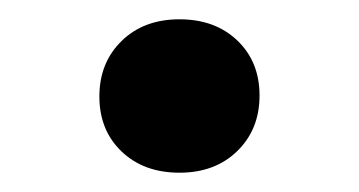

<svg xmlns="http://www.w3.org/2000/svg" viewBox="-20 -407 372 199"><path d="M166 -228Q129 -228 106 -250Q83 -272 83 -307Q83 -342 106 -364.5Q129 -387 166 -387Q203 -387 226 -365Q249 -343 249 -308Q249 -273 226 -250.5Q203 -228 166 -228Z"/></svg>

Font: Literata Medium
Style: Regular
Weight: 500
Designer: Latin by Veronika Burian and Jose Scaglione. Greek by Irene Vlachou. Cyrillic by Vera Evstafieva.
Foundry: TypeTogether
Version: Version 3.103; ttfautohint (v1.8.4.7-5d5b);gftools[0.9.29]